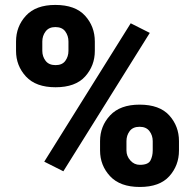

<svg xmlns="http://www.w3.org/2000/svg" viewBox="-20 -741 783 771"><path d="M44.4 -536.6V-574.2Q44.4 -634.8 84.2 -678Q124 -721.2 202.1 -721.2Q282.2 -721.2 321.5 -678Q360.8 -634.8 360.8 -574.2V-536.6Q360.8 -477.1 321.8 -433.8Q282.7 -390.6 203.1 -390.6Q124 -390.6 84.2 -433.8Q44.4 -477.1 44.4 -536.6ZM581.5 -608.9 234.4 -53.2 157.7 -91.8 504.9 -647.5ZM149.9 -574.2V-536.6Q149.9 -514.2 163.1 -496.8Q176.3 -479.5 203.1 -479.5Q230 -479.5 242.4 -496.8Q254.9 -514.2 254.9 -536.6V-574.2Q254.9 -597.2 242.2 -614.7Q229.5 -632.3 202.1 -632.3Q176.3 -632.3 163.1 -614.7Q149.9 -597.2 149.9 -574.2ZM381.8 -136.7V-174.3Q381.8 -234.4 422.1 -277.6Q462.4 -320.8 540.5 -320.8Q620.6 -320.8 659.7 -277.6Q698.7 -234.4 698.7 -174.3V-136.7Q698.7 -76.7 659.9 -33.4Q621.1 9.8 541.5 9.8Q462.4 9.8 422.1 -33.4Q381.8 -76.7 381.8 -136.7ZM487.8 -174.3V-136.7Q487.8 -114.3 503.4 -96.7Q519 -79.1 541.5 -79.1Q575.2 -79.1 584.2 -96.7Q593.3 -114.3 593.3 -136.7V-174.3Q593.3 -197.3 580.1 -214.6Q566.9 -231.9 540.5 -231.9Q513.7 -231.9 500.7 -214.6Q487.8 -197.3 487.8 -174.3Z"/></svg>

Font: Vazirmatn UI FD Black
Style: Regular
Weight: 900
Designer: Saber Rastikerdar
Foundry: Saber Rastikerdar
Version: Version 33.003